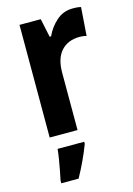

<svg xmlns="http://www.w3.org/2000/svg" viewBox="-119 -617 621 899"><g transform="rotate(-15 192.0 -167.5)"><path d="M326 -556Q334 -556 344.5 -555.5Q355 -555 366 -552L356 -414Q350 -417 339 -418Q328 -419 324 -419Q266 -419 233.5 -383Q201 -347 201 -279V0H66V-546H169L188 -456H195Q213 -496 246.5 -526Q280 -556 326 -556ZM217 71Q189 145 147 221H63V208Q67 190 72 163.5Q77 137 81.5 110Q86 83 88 61H217Z"/></g></svg>

Font: Noto Sans Sinhala UI Condensed
Style: Bold
Weight: 700
Width: 3
Designer: Jelle Bosma - Monotype Design Team
Foundry: Monotype Imaging Inc.
Version: Version 2.006; ttfautohint (v1.8.4.7-5d5b)